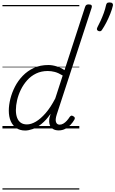

<svg xmlns="http://www.w3.org/2000/svg" viewBox="-20 -1051 944 1571"><path d="M186 17Q144 17 114 -3Q84 -23 68 -59.5Q52 -96 52 -146Q52 -190 64.5 -241Q77 -292 102 -341Q127 -390 166 -430.5Q205 -471 257 -495Q309 -519 375 -519Q408 -519 443 -508Q478 -497 508 -477L676 -994Q680 -1006 686.5 -1010.5Q693 -1015 706 -1015Q724 -1015 729 -1007.5Q734 -1000 730 -988L444 -113Q431 -72 438.5 -51.5Q446 -31 468 -31Q484 -31 499 -40Q514 -49 527 -63.5Q540 -78 550 -94Q555 -101 562 -104Q569 -107 580 -100Q591 -94 592 -86.5Q593 -79 588 -71Q576 -50 557.5 -30Q539 -10 514.5 3Q490 16 460 16Q432 16 413 4Q394 -8 386.5 -31Q379 -54 385 -88Q388 -96 390 -104.5Q392 -113 394 -120Q358 -68 320 -37.5Q282 -7 247.5 5Q213 17 186 17ZM110 -150Q110 -114 120 -87.5Q130 -61 150 -47Q170 -33 200 -33Q235 -33 274 -56Q313 -79 353.5 -125.5Q394 -172 432 -245L493 -433Q457 -455 428 -462.5Q399 -470 371 -470Q318 -470 275.5 -449.5Q233 -429 202 -394Q171 -359 150.5 -317Q130 -275 120 -231.5Q110 -188 110 -150ZM786 -797Q776 -801 773.5 -808.5Q771 -816 777 -828Q789 -850 803 -880.5Q817 -911 829 -944Q841 -977 847 -1006Q849 -1017 854.5 -1024Q860 -1031 875 -1031Q893 -1031 899.5 -1024Q906 -1017 904 -1006Q897 -975 882.5 -938.5Q868 -902 850.5 -868Q833 -834 816 -809Q812 -801 805 -797Q798 -793 786 -797ZM0 490H629V500H0ZM0 -20H629V0H0ZM0 -505H629V-500H0ZM0 -1010H629V-1000H0Z"/></svg>

Font: Playwrite MX Guides
Style: Regular
Weight: 400
Designer: Veronika Burian, José Scaglione
Foundry: TypeTogether
Version: Version 1.003